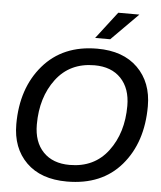

<svg xmlns="http://www.w3.org/2000/svg" viewBox="-61 -979 874 1041"><g transform="rotate(5 376.0 -458.0)"><path d="M342 10Q200 10 121 -68Q42 -146 42 -276Q42 -472 149.5 -597Q257 -722 444 -722Q585 -722 664.5 -643.5Q744 -565 744 -435Q744 -238 638 -114Q532 10 342 10ZM349 -81Q483 -81 558 -180.5Q633 -280 633 -427Q633 -522 581 -576.5Q529 -631 437 -631Q303 -631 228 -531.5Q153 -432 153 -284Q153 -189 205 -135Q257 -81 349 -81ZM509 -779H427L540 -926H655Z"/></g></svg>

Font: Creato Display Medium
Style: Italic
Weight: 500
Italic angle: -10°
Version: Version 1.000